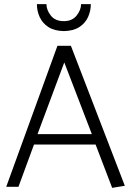

<svg xmlns="http://www.w3.org/2000/svg" viewBox="-20 -901 632 926"><path d="M423 -254H161L290 -600ZM257 -680 10 0H69L144 -204H441L521 5L582 -5L322 -680ZM371 -881Q371 -853 349.5 -826Q328 -799 288 -799Q246 -799 225 -826Q204 -853 204 -881H158Q158 -848 171.5 -818.5Q185 -789 213.5 -770.5Q242 -752 288 -751Q334 -752 362.5 -770.5Q391 -789 404.5 -818.5Q418 -848 418 -881Z"/></svg>

Font: Catamaran Light
Style: Regular
Weight: 300
Designer: Pria Ravichandran
Version: Version 2.000